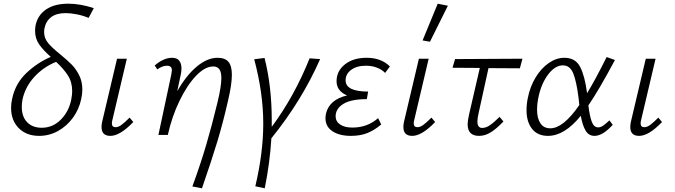

<svg xmlns="http://www.w3.org/2000/svg" viewBox="-20 -731 3656 1040"><path d="M221 -578Q219 -571 219 -557Q219 -524 240.5 -498Q262 -472 307 -436Q346 -404 369 -380.5Q392 -357 409 -323Q426 -289 426 -246Q426 -222 420 -195Q408 -138 374.5 -92.5Q341 -47 293.5 -21Q246 5 192 5Q123 5 81.5 -37Q40 -79 40 -147Q40 -172 46 -197Q63 -278 122 -334.5Q181 -391 255 -423Q213 -460 191.5 -491.5Q170 -523 170 -564Q170 -579 173 -595Q185 -650 230.5 -680.5Q276 -711 350 -711Q415 -711 488 -687L460 -634Q429 -647 395.5 -653.5Q362 -660 336 -660Q286 -660 257.5 -638.5Q229 -617 221 -578ZM371 -237Q371 -286 348 -322Q325 -358 284 -396Q215 -368 166 -314.5Q117 -261 102 -193Q98 -173 98 -152Q98 -99 127 -69Q156 -39 206 -39Q266 -39 309.5 -83Q353 -127 366 -192Q371 -219 371 -237Z M530 -43Q530 -55 533 -70L614 -413H667L589 -82Q586 -72 586 -63Q586 -42 606 -42Q621 -42 638 -54.5Q655 -67 682 -94L702 -70Q630 5 578 5Q530 5 530 -43Z M1236 -326Q1236 -274 1215 -185Q1189 -70 1158 33Q1127 136 1074 289L1022 279Q1067 156 1097.5 52Q1128 -52 1158 -176Q1179 -263 1179 -308Q1179 -341 1168 -356Q1157 -371 1135 -371Q1090 -371 1041.5 -320Q993 -269 952 -184Q911 -99 889 0H838L908 -328Q911 -346 911 -350Q911 -375 885 -375Q859 -375 832 -355L818 -376Q840 -396 864.5 -407Q889 -418 912 -418Q939 -418 951 -402Q963 -386 963 -361Q963 -346 960 -331L940 -237Q989 -323 1046 -370.5Q1103 -418 1158 -418Q1199 -418 1217.5 -396Q1236 -374 1236 -326Z M1450 18Q1442 151 1414 289L1363 278Q1406 96 1406 -62Q1406 -226 1357 -410L1413 -417Q1452 -263 1452 -80V-44Q1575 -210 1657 -415L1714 -411Q1615 -186 1450 18Z M2092 -371 2066 -336Q2049 -354 2022 -364.5Q1995 -375 1962 -375Q1912 -375 1882 -352.5Q1852 -330 1852 -296Q1852 -235 1974 -235L1967 -194Q1881 -194 1839.5 -168Q1798 -142 1798 -101Q1798 -73 1822.5 -56.5Q1847 -40 1889 -40Q1970 -40 2028 -91L2045 -57Q2010 -27 1971.5 -11Q1933 5 1880 5Q1819 5 1781 -20Q1743 -45 1743 -91Q1743 -104 1746 -117Q1765 -192 1860 -214Q1803 -238 1803 -291Q1803 -346 1848 -382Q1893 -418 1966 -418Q2045 -418 2092 -371Z M2269 -512 2351 -711 2406 -700 2309 -505ZM2165 -43Q2165 -55 2168 -70L2249 -413H2302L2224 -82Q2221 -72 2221 -63Q2221 -42 2241 -42Q2256 -42 2273 -54.5Q2290 -67 2317 -94L2337 -70Q2265 5 2213 5Q2165 5 2165 -43Z M2572 -116Q2566 -91 2566 -73Q2566 -38 2592 -38Q2612 -38 2634 -53Q2656 -68 2686 -98L2707 -73Q2671 -35 2639.5 -15Q2608 5 2575 5Q2513 5 2513 -58Q2513 -76 2521 -112L2579 -363L2431 -364L2445 -411L2810 -413L2796 -361L2626 -362Z M3281 -79 3299 -55Q3245 5 3200 5Q3169 5 3152 -23.5Q3135 -52 3126 -104Q3038 5 2948 5Q2892 5 2862 -33Q2832 -71 2832 -134Q2832 -168 2839 -200Q2851 -262 2881.5 -312Q2912 -362 2953 -390Q2994 -418 3037 -418Q3097 -418 3122.5 -368.5Q3148 -319 3160 -226Q3203 -296 3266 -422L3311 -406Q3224 -243 3167 -160Q3174 -102 3185.5 -71.5Q3197 -41 3220 -41Q3233 -41 3247 -50.5Q3261 -60 3281 -79ZM3118 -162 3114 -200Q3103 -288 3085.5 -332.5Q3068 -377 3029 -377Q2986 -377 2948 -326Q2910 -275 2895 -197Q2889 -166 2889 -138Q2889 -91 2907 -63.5Q2925 -36 2961 -36Q3031 -36 3118 -162Z M3394 -43Q3394 -55 3397 -70L3478 -413H3531L3453 -82Q3450 -72 3450 -63Q3450 -42 3470 -42Q3485 -42 3502 -54.5Q3519 -67 3546 -94L3566 -70Q3494 5 3442 5Q3394 5 3394 -43Z"/></svg>

Font: Ysabeau Infant Semilight
Style: Italic
Weight: 300
Italic angle: -12°
Designer: Christian Thalmann (Catharsis Fonts)
Version: Version 0.003